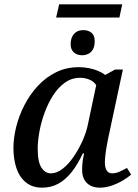

<svg xmlns="http://www.w3.org/2000/svg" viewBox="-20 -856 636 886"><path d="M239 -775 253 -836H544L531 -775ZM359 -601Q336 -601 321 -614Q306 -627 306 -652Q306 -682 321.5 -699.5Q337 -717 364 -717Q387 -717 402 -705Q417 -693 417 -666Q417 -642 408.5 -627.5Q400 -613 386.5 -607Q373 -601 359 -601ZM174 10Q130 10 100 -14Q70 -38 56 -79.5Q42 -121 42 -173Q42 -220 55 -271.5Q68 -323 93 -371.5Q118 -420 154.5 -459.5Q191 -499 238.5 -522.5Q286 -546 344 -546Q368 -546 390.5 -541.5Q413 -537 432.5 -529Q452 -521 465 -510L511 -535H547L479 -217Q477 -206 473 -185Q469 -164 466.5 -142.5Q464 -121 464 -107Q464 -82 472.5 -69Q481 -56 497 -56Q514 -56 531 -63.5Q548 -71 566 -81L585 -50Q570 -37 546.5 -23Q523 -9 495.5 0.5Q468 10 441 10Q403 10 381 -11.5Q359 -33 359 -72Q359 -92 361 -108Q363 -124 368 -148H362Q339 -98 311 -62.5Q283 -27 249.5 -8.5Q216 10 174 10ZM215 -56Q241 -56 267.5 -76Q294 -96 317.5 -129.5Q341 -163 360 -204.5Q379 -246 387 -288L424 -463Q413 -480 393 -488.5Q373 -497 350 -497Q311 -497 280 -475Q249 -453 225.5 -416.5Q202 -380 186 -336.5Q170 -293 162 -249Q154 -205 154 -170Q154 -108 171.5 -82Q189 -56 215 -56Z"/></svg>

Font: ET Text
Style: Italic
Weight: 470
Italic angle: -12°
Designer: Monotype Design Team
Foundry: Monotype Imaging Inc.
Version: Version 2.009